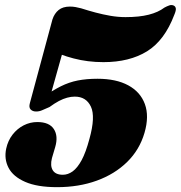

<svg xmlns="http://www.w3.org/2000/svg" viewBox="-20 -738 729 774"><path d="M5 -139Q12 -171.5 30.8 -195.5Q49.5 -219.5 75.5 -232.8Q101.5 -246 130.5 -246Q178.5 -246 197 -217.8Q215.5 -189.5 202.5 -145L189.5 -101Q181.5 -69.5 192.8 -51.5Q204 -33.5 233.5 -33.5Q254 -33.5 273 -47.2Q292 -61 309 -92.2Q326 -123.5 340.5 -178Q365.5 -267.5 346.5 -308Q327.5 -348.5 281.5 -348.5Q266.5 -348.5 250.8 -344.2Q235 -340 217.5 -330.8Q200 -321.5 179.5 -306.5Q159.5 -298 148.8 -293.2Q138 -288.5 125.5 -288.5Q111.5 -288.5 103.5 -296.8Q95.5 -305 100.5 -322.5L191.5 -660Q199.5 -684 216.5 -697.8Q233.5 -711.5 262 -711.5Q273.5 -711.5 284.8 -709.5Q296 -707.5 307 -704.5Q335 -695.5 365 -687.5Q395 -679.5 425.8 -674.2Q456.5 -669 486 -669Q541.5 -669 579.8 -678.8Q618 -688.5 643 -707.5Q653 -713 662.5 -716.2Q672 -719.5 680.5 -715.5Q687.5 -712 688.8 -703.8Q690 -695.5 682.5 -678Q643.5 -575 572.8 -531.2Q502 -487.5 397 -487.5Q333.5 -487.5 276.5 -502.5Q219.5 -517.5 184 -537.5L253 -601L178.5 -335.5L153 -346Q192 -373.5 225 -390Q258 -406.5 293.2 -413.5Q328.5 -420.5 373 -420.5Q448 -420.5 497 -394Q546 -367.5 564 -318.5Q582 -269.5 562.5 -202.5Q542.5 -134 492.5 -85Q442.5 -36 370.2 -9.8Q298 16.5 210 16.5Q130 16.5 81.5 -4.8Q33 -26 14.5 -61.5Q-4 -97 5 -139Z"/></svg>

Font: Fraunces Black
Style: Italic
Weight: 900
Italic angle: -16°
Version: Version 1.000;[b76b70a41]